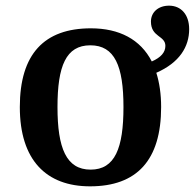

<svg xmlns="http://www.w3.org/2000/svg" viewBox="-20 -648 688 678"><path d="M298 10C463 10 549 -82 549 -270C549 -316 543 -356 532 -391C614 -427 648 -483 648 -545C648 -597 619 -628 577 -628C538 -628 513 -604 513 -572C513 -516 564 -523 564 -486C564 -463 548 -445 516 -431C476 -509 401 -548 301 -548C136 -548 50 -457 50 -270C50 -82 144 10 298 10ZM300 -49C214 -49 183 -125 183 -270C183 -415 213 -488 299 -488C385 -488 416 -415 416 -270C416 -125 386 -49 300 -49Z"/></svg>

Font: Noto Serif SemiBold
Style: Regular
Weight: 600
Designer: Monotype Design Team
Foundry: Monotype Imaging Inc.
Version: Version 2.013